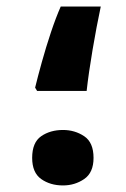

<svg xmlns="http://www.w3.org/2000/svg" viewBox="-20 -565 383 585"><path d="M87 -298Q95 -331 107.5 -376Q120 -421 135 -466Q150 -511 165 -545H287Q274 -484 262 -413Q250 -342 244 -288H93ZM78 -84Q78 -131 105.5 -150Q133 -169 172 -169Q208 -169 236.5 -150Q265 -131 265 -84Q265 -39 236.5 -19.5Q208 0 172 0Q133 0 105.5 -19.5Q78 -39 78 -84Z"/></svg>

Font: Noto Sans Syriac Western Black
Style: Regular
Weight: 900
Designer: Patrick Giasson and the Monotype Design Team
Foundry: Monotype Imaging Inc.
Version: Version 3.000; ttfautohint (v1.8.4.7-5d5b)